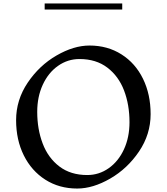

<svg xmlns="http://www.w3.org/2000/svg" viewBox="-20 -1069 963 1109"><path d="M850 -410Q850 -293 783 -194Q716 -95 616.5 -37.5Q517 20 426 20Q322 20 242 -31Q162 -82 117.5 -171.5Q73 -261 73 -375Q73 -492 140 -591.5Q207 -691 306.5 -748.5Q406 -806 497 -806Q601 -806 681.5 -755Q762 -704 806 -614Q850 -524 850 -410ZM195 -423Q195 -323 226.5 -240Q258 -157 323 -107.5Q388 -58 484 -58Q552 -58 608 -97.5Q664 -137 696 -206.5Q728 -276 728 -363Q728 -464 696.5 -546.5Q665 -629 600 -678.5Q535 -728 439 -728Q371 -728 315 -688.5Q259 -649 227 -579.5Q195 -510 195 -423ZM238 -1049H686V-1014H238Z"/></svg>

Font: Inknut Antiqua Light
Style: Regular
Weight: 300
Designer: Claus Eggers Sørensen
Foundry: Claus Eggers Sørensen
Version: Version 1.003; ttfautohint (v1.8.2) -l 8 -r 50 -G 200 -x 14 